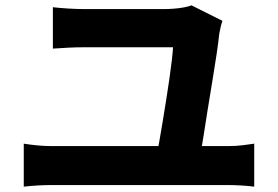

<svg xmlns="http://www.w3.org/2000/svg" viewBox="-20 -729 1040 719"><path d="M813 -651Q809 -640 805.5 -624Q802 -608 801 -602Q798 -572 791 -525Q784 -478 775 -424Q766 -370 757.5 -317Q749 -264 742 -218.5Q735 -173 730 -146H567Q571 -168 577 -202Q583 -236 589.5 -275.5Q596 -315 602.5 -356Q609 -397 614.5 -435Q620 -473 623.5 -503.5Q627 -534 628 -552Q605 -552 571.5 -552Q538 -552 498.5 -552Q459 -552 420 -552Q381 -552 349 -552Q317 -552 296 -552Q266 -552 236 -550.5Q206 -549 178 -547V-702Q203 -699 236.5 -697Q270 -695 295 -695Q312 -695 337 -695Q362 -695 391 -695Q420 -695 450 -695Q480 -695 508 -695Q536 -695 558.5 -695Q581 -695 596 -695Q610 -695 630.5 -696.5Q651 -698 669.5 -701.5Q688 -705 697 -709ZM69 -191Q94 -187 120.5 -184.5Q147 -182 171 -182H835Q863 -182 888 -185Q913 -188 932 -191V-30Q910 -33 882 -34.5Q854 -36 835 -36H171Q148 -36 121.5 -34.5Q95 -33 69 -30Z"/></svg>

Font: Noto Sans JP ExtraBold
Style: Regular
Weight: 800
Designer: Ryoko NISHIZUKA  (kana, bopomofo & ideographs); Paul D. Hunt (Latin, Greek & Cyrillic); Sandoll Communications , Soo-you
Foundry: Adobe
Version: Version 2.004-H2;hotconv 1.0.118;makeotfexe 2.5.65603